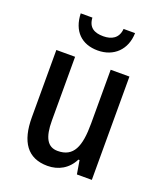

<svg xmlns="http://www.w3.org/2000/svg" viewBox="-140 -841 799 943"><g transform="rotate(20 259.5 -370.0)"><path d="M402 -750H342C338 -700 303 -682 260 -682C213 -682 182 -699 179 -750H118C121 -658 174 -607 258 -607C342 -607 400 -663 402 -750ZM449 -540H351V-259C351 -138 325 -76 242 -76C189 -76 165 -118 165 -207V-540H67V-188C67 -61 115 10 220 10C277 10 326 -17 353 -71H359L371 0H449Z"/></g></svg>

Font: Noto Sans Tamil Condensed Medium
Style: Regular
Weight: 500
Width: 3
Designer: Jelle Bosma - Monotype Design Team
Foundry: Monotype Imaging Inc.
Version: Version 2.004